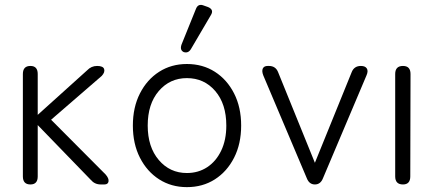

<svg xmlns="http://www.w3.org/2000/svg" viewBox="-20 -758 1782 789"><path d="M105 0Q74 0 74 -33V-454Q74 -487 105 -487Q135 -487 135 -454V-286L338 -469Q355 -487 379 -487Q404 -487 408 -474Q412 -461 398 -446L190 -266L414 -41Q428 -25 426 -12.5Q424 0 409 0H394Q369 0 353 -19L135 -244V-33Q135 0 105 0Z M748 11Q684 11 634 -21Q584 -53 555 -110Q526 -167 526 -242Q526 -317 555 -374Q584 -431 634 -463Q684 -495 748 -495Q813 -495 863 -463Q913 -431 942 -374Q971 -317 971 -242Q971 -167 942 -110Q913 -53 863 -21Q813 11 748 11ZM748 -47Q795 -47 831.5 -71Q868 -95 889 -139Q910 -183 910 -242Q910 -331 864.5 -384Q819 -437 748 -437Q678 -437 632.5 -384Q587 -331 587 -242Q587 -154 632.5 -100.5Q678 -47 748 -47ZM765 -557Q754 -538 735 -544Q718 -552 726 -575L785 -721Q794 -745 818 -735L835 -729Q861 -718 846 -695Z M1274 0Q1251 0 1241 -25L1062 -448Q1055 -466 1060 -476.5Q1065 -487 1080 -487H1085Q1113 -487 1123 -461L1274 -89L1425 -461Q1435 -487 1463 -487Q1481 -487 1487.5 -476.5Q1494 -466 1486 -448L1307 -25Q1297 0 1274 0Z M1636 0Q1604 0 1604 -33V-454Q1604 -487 1636 -487Q1667 -487 1667 -454L1666 -33Q1666 0 1636 0Z"/></svg>

Font: Shin Retro Maru Gothic Regular
Style: Regular
Weight: 400
Designer: Iose
Foundry: Typographish
Version: Version 1.002